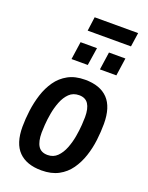

<svg xmlns="http://www.w3.org/2000/svg" viewBox="-163 -960 812 1054"><g transform="rotate(20 243.0 -433.0)"><path d="M214 12Q127 12 81 -34.5Q35 -81 35 -178Q35 -223 41.5 -273Q48 -323 63 -370Q78 -417 104.5 -455Q131 -493 172 -515.5Q213 -538 271 -538Q359 -538 404.5 -490.5Q450 -443 450 -345Q450 -300 444 -250Q438 -200 422.5 -153.5Q407 -107 380.5 -69.5Q354 -32 313 -10Q272 12 214 12ZM217 -79Q251 -79 273.5 -101.5Q296 -124 309.5 -158.5Q323 -193 329.5 -230.5Q336 -268 338 -299Q340 -330 340 -345Q340 -395 323 -421Q306 -447 269 -447Q234 -447 211.5 -425Q189 -403 175.5 -368.5Q162 -334 155.5 -297Q149 -260 147 -229Q145 -198 145 -184Q145 -132 162 -105.5Q179 -79 217 -79ZM327 -619 342 -723H438L423 -619ZM161 -619 176 -723H272L256 -619ZM191 -796 202 -878H456L444 -796Z"/></g></svg>

Font: Archivo Narrow SemiBold
Style: Italic
Weight: 600
Italic angle: -8°
Designer: Hector Gatti
Foundry: Omnibus-Type
Version: Version 3.002